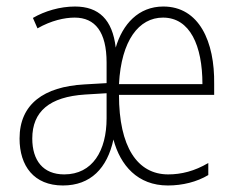

<svg xmlns="http://www.w3.org/2000/svg" viewBox="-20 -559 727 589"><path d="M481 -539C405 -539 356 -485 335 -413C325 -499 283 -539 210 -539C164 -539 117 -525 81 -504L95 -472C137 -496 178 -505 209 -505C272 -505 307 -461 307 -367V-304L238 -300C115 -293 40 -240 40 -134C40 -50 84 10 173 10C258 10 309 -43 328 -131C349 -52 402 10 495 10C540 10 584 -1 619 -22V-59C577 -34 536 -24 496 -24C401 -24 345 -109 345 -268H637V-301C639 -431 591 -539 481 -539ZM480 -505C563 -505 601 -419 601 -301H345C352 -435 406 -505 480 -505ZM241 -269 307 -273V-196C307 -97 264 -24 177 -24C112 -24 79 -67 79 -134C79 -217 132 -262 241 -269Z"/></svg>

Font: Noto Sans Gurmukhi Condensed ExtraLight
Style: Regular
Weight: 200
Width: 3
Designer: Jelle Bosma - Monotype Design Team
Foundry: Monotype Imaging Inc.
Version: Version 2.004